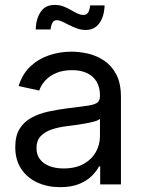

<svg xmlns="http://www.w3.org/2000/svg" viewBox="-20 -755 587 786"><path d="M226.1 11.2Q174.8 11.2 133.1 -7.8Q91.3 -26.9 66.9 -63.5Q42.5 -100.1 42.5 -152.8Q42.5 -199.2 60.5 -228Q78.6 -256.8 108.9 -273.2Q139.2 -289.6 176.5 -297.9Q213.9 -306.2 252.4 -311Q301.3 -317.9 331.3 -321.3Q361.3 -324.7 375.2 -332.8Q389.2 -340.8 389.2 -360.8V-364.3Q389.2 -396.5 376.2 -419.4Q363.3 -442.4 337.6 -455.1Q312 -467.8 274.9 -467.8Q236.8 -467.8 209 -455.6Q181.2 -443.4 164.3 -424.3Q147.5 -405.3 140.6 -384.3L56.2 -402.8Q71.3 -451.7 104 -482.7Q136.7 -513.7 180.7 -528.6Q224.6 -543.5 272.9 -543.5Q306.2 -543.5 341.6 -535.2Q377 -526.9 407.2 -506.3Q437.5 -485.8 456.3 -449.7Q475.1 -413.6 475.1 -358.4V0H390.1V-73.7H385.3Q376 -55.2 356.4 -35.4Q336.9 -15.6 304.9 -2.2Q272.9 11.2 226.1 11.2ZM240.2 -65.4Q289.6 -65.4 322.8 -84.2Q356 -103 372.6 -133.1Q389.2 -163.1 389.2 -196.8V-268.6Q383.8 -262.7 367.4 -258.1Q351.1 -253.4 329.3 -249.5Q307.6 -245.6 285.9 -242.7Q264.2 -239.7 248.5 -237.8Q217.3 -233.9 189.9 -224.4Q162.6 -214.8 146 -197Q129.4 -179.2 129.4 -148.4Q129.4 -121.6 143.6 -103Q157.7 -84.5 182.6 -75Q207.5 -65.4 240.2 -65.4ZM331.1 -632.3Q313 -632.3 295.7 -638.4Q278.3 -644.5 262.9 -652.6Q247.6 -660.6 234.6 -666.5Q221.7 -672.4 212.4 -672.4Q199.7 -672.4 193.8 -660.2Q188 -647.9 187 -634.3H126Q127.4 -677.7 146.5 -706.3Q165.5 -734.9 204.1 -734.9Q223.1 -734.9 239.3 -728.8Q255.4 -722.7 269.5 -714.4Q283.7 -706.1 296.6 -700Q309.6 -693.8 321.8 -693.8Q334 -693.8 340.3 -703.1Q346.7 -712.4 349.1 -732.9H408.2Q406.7 -687.5 386.7 -659.9Q366.7 -632.3 331.1 -632.3Z"/></svg>

Font: Inter 20pt
Style: Regular
Weight: 400
Version: Version 4.001;git-66647c0bb